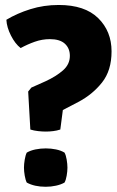

<svg xmlns="http://www.w3.org/2000/svg" viewBox="-20 -718 460 753"><path d="M5 -640.5Q46.5 -665.5 99 -682Q151.5 -698.5 210.5 -698.5Q312.5 -698.5 365 -647Q417.5 -595.5 417.5 -516.5Q417.5 -441.5 380.2 -394.5Q343 -347.5 287 -318L226.5 -286.5L216.5 -210Q203 -205.5 188.5 -203.8Q174 -202 159.5 -202Q145.5 -202 129.5 -203.8Q113.5 -205.5 99 -210L90.5 -359L103 -374.5L158 -399Q199.5 -418 226.8 -441.8Q254 -465.5 254 -499Q254 -528.5 234.5 -546.5Q215 -564.5 175.5 -564.5Q145 -564.5 116.2 -554.2Q87.5 -544 61 -529.5Q39.5 -546 23 -578.5Q6.5 -611 5 -640.5ZM159.5 -136Q180 -136 199.5 -132Q219 -128 233 -119.5Q238.5 -110 241.5 -92.2Q244.5 -74.5 244.5 -60.5Q244.5 -46.5 241.5 -29Q238.5 -11.5 233 -2Q219 6 199.5 10.2Q180 14.5 159.5 14.5Q115 14.5 85 -2Q80 -11.5 77 -29Q74 -46.5 74 -60.5Q74 -74.5 77 -92.2Q80 -110 85 -119.5Q99.5 -128 119.2 -132Q139 -136 159.5 -136Z"/></svg>

Font: Signika Light
Style: Bold
Weight: 700
Version: Version 2.003;gftools[0.9.32]